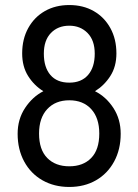

<svg xmlns="http://www.w3.org/2000/svg" viewBox="-20 -731 549 762"><path d="M255 11Q195 11 148.5 -15.5Q102 -42 76 -90Q50 -138 50 -200Q50 -258 79.5 -302.5Q109 -347 152 -369Q115 -392 91.5 -429.5Q68 -467 68 -519Q68 -576 92 -619.5Q116 -663 158 -687Q200 -711 255 -711Q310 -711 352 -687Q394 -663 418 -619.5Q442 -576 442 -519Q442 -467 418 -429.5Q394 -392 357 -369Q401 -347 430 -302.5Q459 -258 459 -200Q459 -138 433 -90Q407 -42 361 -15.5Q315 11 255 11ZM255 -71Q310 -71 342 -104Q374 -137 374 -201Q374 -263 342 -298Q310 -333 255 -333Q200 -333 167.5 -298Q135 -263 135 -201Q135 -137 167.5 -104Q200 -71 255 -71ZM255 -403Q303 -403 329.5 -433.5Q356 -464 356 -518Q356 -571 327.5 -600Q299 -629 255 -629Q210 -629 182 -600Q154 -571 154 -518Q154 -464 180 -433.5Q206 -403 255 -403Z"/></svg>

Font: Zen Maru Gothic Medium
Style: Regular
Weight: 500
Designer: Yoshimichi Ohira
Foundry: Positype
Version: Version 1.001